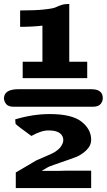

<svg xmlns="http://www.w3.org/2000/svg" viewBox="-31 -790 541 973"><path d="M-11 -293Q-9 -338 63 -338H431Q489 -338 490 -294Q490 -276 478.5 -262.5Q467 -249 439 -249H40Q10 -249 -0.5 -263.5Q-11 -278 -11 -293ZM46 -185Q136 -212 221 -212Q333 -212 382 -173.5Q431 -135 431 -82Q431 -52 406.5 -28.5Q382 -5 353.5 6Q325 17 279 32.5Q233 48 214 56L180 76H263Q270 76 282 75.5Q294 75 300 75H431V163H49V84L153 23Q164 18 192 6Q220 -6 233 -12Q246 -18 261 -30Q276 -42 282 -55Q292 -70 289 -89Q280 -129 216 -129Q180 -130 128 -101Q60 -150 48 -162ZM71 -654V-737Q147 -737 193.5 -742Q240 -747 252.5 -753.5Q265 -760 281 -765Q297 -770 320 -770V-477H411V-394H84V-477H184V-660Q132 -654 71 -654Z"/></svg>

Font: Coval
Style: ExtraBold
Weight: 800
Foundry: Context Ltd
Version: Version 001.000